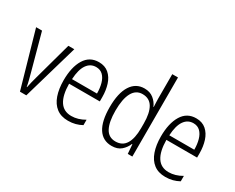

<svg xmlns="http://www.w3.org/2000/svg" viewBox="-102 -1174 1958 1598"><g transform="rotate(30 876.5 -375.0)"><path d="M155 0 3 -532H60L155 -183Q163 -153 171 -122.5Q179 -92 184 -62H187Q192 -86 199 -115.5Q206 -145 215 -176L313 -532H370L216 0Z M603 -542Q661 -542 698.5 -509.5Q736 -477 753.5 -422.5Q771 -368 771 -303V-262H476Q477 -152 514 -95Q551 -38 625 -38Q689 -38 752 -75V-23Q723 -7 691 1.5Q659 10 621 10Q553 10 509 -24Q465 -58 443.5 -120Q422 -182 422 -264Q422 -391 468 -466.5Q514 -542 603 -542ZM603 -495Q548 -495 515.5 -448Q483 -401 478 -307H718Q718 -359 706 -402Q694 -445 668.5 -470Q643 -495 603 -495Z M1040 10Q955 10 910.5 -59Q866 -128 866 -262Q866 -398 912 -470Q958 -542 1041 -542Q1094 -542 1129 -513.5Q1164 -485 1180 -446H1183Q1182 -468 1181 -488.5Q1180 -509 1180 -527V-760H1235V0H1191L1184 -89H1180Q1163 -48 1129.5 -19Q1096 10 1040 10ZM1049 -38Q1116 -38 1148 -90.5Q1180 -143 1180 -240V-286Q1180 -386 1148.5 -439.5Q1117 -493 1050 -493Q987 -493 954.5 -433.5Q922 -374 922 -261Q922 -153 952.5 -95.5Q983 -38 1049 -38Z M1538 -542Q1596 -542 1633.5 -509.5Q1671 -477 1688.5 -422.5Q1706 -368 1706 -303V-262H1411Q1412 -152 1449 -95Q1486 -38 1560 -38Q1624 -38 1687 -75V-23Q1658 -7 1626 1.5Q1594 10 1556 10Q1488 10 1444 -24Q1400 -58 1378.5 -120Q1357 -182 1357 -264Q1357 -391 1403 -466.5Q1449 -542 1538 -542ZM1538 -495Q1483 -495 1450.5 -448Q1418 -401 1413 -307H1653Q1653 -359 1641 -402Q1629 -445 1603.5 -470Q1578 -495 1538 -495Z"/></g></svg>

Font: Noto Sans Gujarati UI Condensed Light
Style: Regular
Weight: 300
Width: 3
Designer: Jelle Bosma - Monotype Design Team, Universal Thirst
Foundry: Monotype Imaging Inc.
Version: Version 2.106; ttfautohint (v1.8.4.7-5d5b)